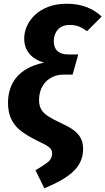

<svg xmlns="http://www.w3.org/2000/svg" viewBox="-20 -779 561 1022"><path d="M335.7 -759.1Q394.2 -759.1 440.9 -741.2Q487.6 -723.2 521.2 -690.7L443.5 -613Q421.7 -629.1 401 -637.6Q380.2 -646.1 351.7 -646.1Q321.9 -646.1 303.1 -634.2Q284.3 -622.2 275.3 -602.2Q266.3 -582.2 266.3 -559.2Q266.3 -524.7 286.3 -506.9Q306.2 -489.1 342.7 -489.1H396.7L366.5 -381.8H319.8Q288.8 -381.8 264.2 -371.4Q239.6 -360.9 222.6 -342.5Q205.5 -324 196.7 -299.2Q187.9 -274.5 187.9 -246.5Q187.9 -217 199.4 -196.7Q210.9 -176.5 236.7 -160Q262.5 -143.5 303.9 -124.2Q340.7 -107.8 367.4 -89.5Q394 -71.1 408.2 -46.6Q422.4 -22.1 422.4 15.2Q422.4 58.2 401.7 94.1Q381.1 130 335.9 161.2Q290.7 192.5 215.8 223.2L168.9 127Q207.4 105.3 232.4 86Q257.4 66.7 257.4 38.5Q257.4 24.7 250.9 15Q244.3 5.3 228.5 -4.2Q212.7 -13.8 184.5 -26.9Q135.4 -50.5 99.1 -76.3Q62.8 -102.1 42.7 -139.4Q22.6 -176.7 22.6 -231.7Q22.6 -269 32.8 -302.4Q42.9 -335.7 65.1 -364.1Q87.3 -392.4 124.2 -413.4Q161.2 -434.4 214.1 -445.7Q164.9 -459.7 136.9 -492.3Q108.9 -524.9 108.9 -573.9Q108.9 -607.3 123.4 -640.2Q137.9 -673 166.4 -699.8Q194.8 -726.6 237.5 -742.8Q280.2 -759.1 335.7 -759.1Z"/></svg>

Font: Fira Sans Variable
Style: Italic
Weight: 397
Italic angle: -8°
Designer: Carrois Corporate & Edenspiekermann AG
Foundry: Carrois Corporate GbR & Edenspiekermann AG
Version: Version 4.202